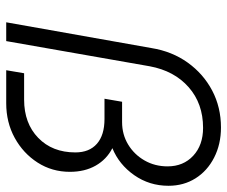

<svg xmlns="http://www.w3.org/2000/svg" viewBox="-78 -670 748 633"><g transform="rotate(90 296.5 -354.0)"><path d="M402 -649Q322 -649 268 -601.5Q214 -554 199 -473L116 0H54L139 -479Q150 -547 187 -598.5Q224 -650 279 -679Q334 -708 401 -708Q456 -708 500 -685.5Q544 -663 568.5 -624Q593 -585 593 -535Q593 -472 558 -422Q523 -372 469 -350Q506 -331 526.5 -295Q547 -259 547 -210Q547 -151 516.5 -103.5Q486 -56 435 -28Q384 0 321 0H212L222 -59H309Q387 -59 435 -105.5Q483 -152 483 -228Q483 -274 454.5 -299Q426 -324 373 -324H306L316 -382H383Q424 -382 457 -402Q490 -422 509.5 -456Q529 -490 529 -532Q529 -584 494 -616.5Q459 -649 402 -649Z"/></g></svg>

Font: Overused Grotesk Book
Style: Italic
Weight: 350
Italic angle: -10°
Version: Version 0.003